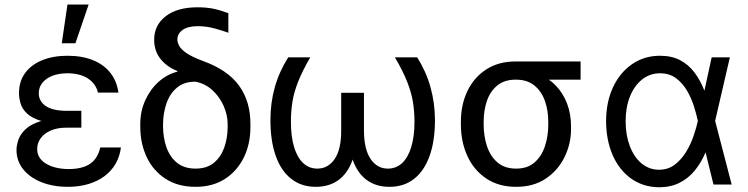

<svg xmlns="http://www.w3.org/2000/svg" viewBox="-20 -792 3211 824"><path d="M255.9 -284.2H329.1V-244.1H264.6Q226.1 -244.1 198 -231.9Q169.9 -219.7 154.8 -199Q139.6 -178.2 139.6 -152.3Q139.2 -113.8 176.5 -90.3Q213.9 -66.9 275.4 -66.4Q335 -66.9 367.4 -89.6Q399.9 -112.3 410.2 -159.2H499Q494.1 -120.6 476.3 -89.6Q458.5 -58.6 429 -36.4Q399.4 -14.2 359.6 -2.2Q319.8 9.8 271.5 9.8Q208 9.8 158.2 -10Q108.4 -29.8 79.8 -65.2Q51.3 -100.6 50.8 -147.5Q50.8 -169.4 59.3 -193.1Q67.9 -216.8 89.8 -237.5Q111.8 -258.3 152.1 -271.2Q192.4 -284.2 255.9 -284.2ZM329.1 -261.7H255.9Q193.4 -261.7 154.8 -273.7Q116.2 -285.6 95.9 -304.9Q75.7 -324.2 68.6 -347.2Q61.5 -370.1 61.5 -391.6Q61.5 -442.4 87.6 -478.3Q113.8 -514.2 160.6 -533.4Q207.5 -552.7 269.5 -552.7Q332 -552.7 378.7 -533.9Q425.3 -515.1 453.4 -479.7Q481.4 -444.3 488.3 -394.5H400.4Q391.6 -432.1 358.2 -454.6Q324.7 -477.1 269.5 -477.5Q213.4 -477.1 179.9 -453.4Q146.5 -429.7 146.5 -391.6Q146.5 -357.9 175.8 -337.4Q205.1 -316.9 264.6 -316.4H329.1ZM245.1 -606.4 269.5 -772.5H360.4L303.7 -606.4Z M641.6 -621.1Q641.6 -684.1 691.2 -722.4Q740.7 -760.7 828.1 -760.7Q866.2 -760.7 896.5 -754.4Q926.8 -748 960 -735.4V-651.4Q938.5 -659.7 901.9 -669.7Q865.2 -679.7 829.1 -679.7Q786.6 -679.7 763.9 -663.6Q741.2 -647.5 741.2 -622.1Q741.2 -609.4 749.5 -594.5Q757.8 -579.6 781 -563.7Q804.2 -547.9 848.6 -531.2Q956.5 -492.7 1005.9 -424.6Q1055.2 -356.4 1054.7 -258.8V-249Q1055.2 -175.8 1026.9 -117.2Q998.5 -58.6 945.8 -24.4Q893.1 9.8 819.3 9.8Q744.1 9.8 690.9 -24.4Q637.7 -58.6 609.9 -117.2Q582 -175.8 582 -249V-258.8Q582 -315.4 603.8 -362.5Q625.5 -409.7 661.6 -441.7Q697.8 -473.6 741.2 -484.4V-487.3Q695.3 -505.4 668.5 -539.6Q641.6 -573.7 641.6 -621.1ZM679.7 -258.8V-249Q680.2 -199.7 694.8 -158.7Q709.5 -117.7 740.2 -93Q771 -68.4 819.3 -68.4Q867.2 -68.4 897.5 -93Q927.7 -117.7 942.4 -158.7Q957 -199.7 957 -249V-258.8Q957 -298.3 939.9 -337.2Q922.9 -376 892.1 -404.5Q861.3 -433.1 819.3 -441.4Q771 -441.9 740.2 -416.5Q709.5 -391.1 694.8 -349.4Q680.2 -307.6 679.7 -258.8Z M1216.8 -545.9H1311.5Q1277.3 -486.8 1259.3 -440.9Q1241.2 -395 1234.9 -354.2Q1228.5 -313.5 1228.5 -269.5Q1228.5 -206.1 1242.2 -160.9Q1255.9 -115.7 1281.2 -92Q1306.6 -68.4 1341.8 -68.4Q1388.2 -68.4 1416.3 -109.6Q1444.3 -150.9 1444.3 -230.5V-393.6H1510.7V-230.5Q1511.2 -153.3 1490.7 -99.6Q1470.2 -45.9 1430.9 -18.1Q1391.6 9.8 1335 9.8Q1273.9 9.8 1230.2 -24.2Q1186.5 -58.1 1163.6 -122.3Q1140.6 -186.5 1140.6 -277.3Q1140.6 -351.1 1159.4 -417.7Q1178.2 -484.4 1216.8 -545.9ZM1674.8 -545.9H1770.5Q1809.1 -484.4 1827.6 -417.7Q1846.2 -351.1 1846.7 -277.3Q1846.7 -186.5 1823.5 -122.3Q1800.3 -58.1 1756.8 -24.2Q1713.4 9.8 1651.4 9.8Q1595.2 9.8 1555.9 -18.1Q1516.6 -45.9 1496.1 -99.6Q1475.6 -153.3 1475.6 -230.5V-393.6H1542V-230.5Q1542.5 -150.9 1570.6 -109.6Q1598.6 -68.4 1644.5 -68.4Q1680.2 -68.4 1705.6 -92Q1731 -115.7 1744.9 -160.9Q1758.8 -206.1 1758.8 -269.5Q1758.8 -313.5 1752.2 -354.2Q1745.6 -395 1727.5 -440.9Q1709.5 -486.8 1674.8 -545.9Z M1958 -258.8V-269.5Q1958 -342.8 1986.1 -401.4Q2014.2 -460 2066.9 -494.1Q2119.6 -528.3 2193.4 -528.3Q2209 -526.9 2222.2 -517.6Q2235.4 -508.3 2251.2 -496.3Q2267.1 -484.4 2291 -474.6Q2334.5 -457 2365.7 -424.3Q2397 -391.6 2413.8 -347.2Q2430.7 -302.7 2430.7 -249V-238.3Q2430.7 -174.8 2402.8 -117.9Q2375 -61 2322.5 -25.6Q2270 9.8 2195.3 9.8Q2120.6 9.8 2067.4 -25.6Q2014.2 -61 1986.1 -121.8Q1958 -182.6 1958 -258.8ZM2055.7 -269.5V-258.8Q2055.7 -207.5 2070.1 -164.3Q2084.5 -121.1 2115.2 -94.7Q2146 -68.4 2195.3 -68.4Q2243.7 -68.4 2273.9 -94.7Q2304.2 -121.1 2318.6 -164.3Q2333 -207.5 2333 -258.8V-269.5Q2333 -318.4 2318.4 -359.4Q2303.7 -400.4 2273.2 -425.3Q2242.7 -450.2 2193.4 -450.2Q2145 -450.2 2114.5 -425.3Q2084 -400.4 2069.8 -359.4Q2055.7 -318.4 2055.7 -269.5ZM2471.7 -528.3V-450.2H2193.4V-528.3Z M2807.6 11.7Q2739.3 10.7 2688.2 -25.9Q2637.2 -62.5 2609.4 -126.2Q2581.5 -189.9 2581.1 -272.5Q2581.5 -355 2611.1 -418Q2640.6 -481 2692.9 -516.8Q2745.1 -552.7 2812.5 -552.7Q2862.8 -552.7 2898.9 -533.7Q2935.1 -514.6 2960.4 -481Q2985.8 -447.3 3002.9 -403.3H3036.1L3048.8 -274.4L3120.1 0H3042L2974.6 -274.4Q2969.2 -300.3 2958.5 -334.7Q2947.8 -369.1 2929.2 -401.6Q2910.6 -434.1 2882.1 -455.8Q2853.5 -477.5 2812.5 -477.5Q2769.5 -477.5 2736.1 -451.2Q2702.6 -424.8 2683.8 -378.4Q2665 -332 2665 -271.5Q2665 -212.4 2682.9 -165.3Q2700.7 -118.2 2732.9 -91.1Q2765.1 -64 2807.6 -63.5Q2847.2 -63.5 2876 -85.4Q2904.8 -107.4 2924.8 -140.6Q2944.8 -173.8 2956.8 -209.2Q2968.8 -244.6 2974.6 -271.5L3034.2 -545.9H3112.3L3048.8 -271.5L3036.1 -137.7H3007.8Q2989.3 -93.8 2961.7 -60.1Q2934.1 -26.4 2896 -7.3Q2857.9 11.7 2807.6 11.7Z"/></svg>

Font: Inter V
Style: 
Weight: 400
Designer: Rasmus Andersson
Foundry: rsms
Version: Version 4.000;git-a3f224843